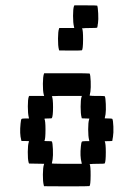

<svg xmlns="http://www.w3.org/2000/svg" viewBox="-20 -653 456 707"><path d="M141.6 -380.4 142.6 -383.3H226.1Q309.1 -383.3 310.1 -382.3Q313 -377.4 314 -353.5Q314.9 -329.6 313 -315.9Q310.5 -302.2 310.1 -301.3L311.5 -300.8Q312.5 -300.8 314.9 -300.5Q317.4 -300.3 320.8 -300Q324.2 -299.8 328.4 -299.8Q332.5 -299.8 336.9 -299.8Q364.7 -299.8 365.7 -298.8Q368.7 -293.9 369.6 -270Q370.6 -246.1 368.7 -232.4Q366.2 -218.8 365.7 -217.8Q364.7 -216.8 378.9 -216.8Q392.1 -216.8 393.6 -215.3Q396.5 -210.4 397.5 -186.8Q398.4 -163.1 396 -149.4Q395 -144.5 394.5 -140.9Q394 -137.2 393.8 -136Q393.6 -134.8 393.6 -134.3Q392.6 -133.3 378.9 -133.3Q364.7 -133.3 365.7 -132.3Q369.6 -125.5 369.6 -92.3Q369.6 -58.1 365.7 -51.3Q364.3 -49.8 336.9 -49.8Q329.6 -49.8 323.2 -49.6Q316.9 -49.3 313.5 -48.8H310.1Q314 -42 313.7 -6.8Q313.5 28.3 309.6 32.2Q308.6 33.2 225.6 33.2L142.1 32.7L141.1 28.8Q137.7 16.1 137.9 -10.3Q138.2 -36.6 141.6 -46.4L142.6 -49.8L114.7 -50.3L86.9 -50.8L85.4 -54.7Q82 -67.4 82.3 -93.5Q82.5 -119.6 85.9 -129.4L86.9 -133.3L73.2 -133.8H59.1L58.1 -137.7Q51.8 -160.2 55.7 -197.8Q57.1 -212.4 59.1 -214.6Q61 -216.8 73.2 -216.8H86.9L85.9 -221.2Q82.5 -234.9 82.5 -261.2Q82.5 -287.6 85.9 -296.9L87.4 -299.8H114.7H142.6L141.1 -304.7Q137.7 -317.9 137.9 -344.5Q138.2 -371.1 141.6 -380.4ZM280.3 -296.4 281.7 -299.8H226.1Q219.7 -299.8 213.4 -299.8Q207 -299.8 201.7 -299.8Q196.3 -299.8 191.4 -299.6Q186.5 -299.3 182.9 -299.3Q179.2 -299.3 176.3 -299.3Q173.3 -299.3 171.9 -298.8H170.9Q175.3 -291 175.3 -258.8Q175.3 -225.6 170.9 -217.8Q169.9 -216.8 156.7 -216.8Q143.6 -216.8 143.6 -215.3Q147.5 -208.5 147.5 -175.8Q147.5 -141.1 143.6 -134.3Q142.6 -133.3 156.7 -133.3Q169.9 -133.3 170.9 -132.3Q173.8 -127.4 174.8 -103.5Q175.8 -79.6 173.8 -65.9Q171.4 -52.2 170.9 -51.3Q170.4 -50.8 177.7 -50.5Q185.1 -50.3 198.5 -50Q211.9 -49.8 226.1 -49.8H281.2L280.3 -54.7Q273.9 -77.6 277.8 -114.3Q279.3 -128.9 281.2 -131.1Q283.2 -133.3 295.4 -133.3H309.1L308.1 -137.7Q304.7 -150.9 304.7 -176.8Q304.7 -202.6 308.1 -212.9L309.1 -216.3L295.4 -216.8L281.2 -217.3L280.3 -221.2Q276.9 -233.4 276.9 -259.8Q276.9 -286.1 280.3 -296.4ZM252.4 -630.4 253.9 -633.3H295.4Q336.9 -633.3 337.9 -632.3Q340.3 -627.9 341.6 -603.8Q342.8 -579.6 340.8 -567.4Q340.3 -566.4 339.8 -562.5Q339.4 -558.6 339.4 -557.6Q338.4 -551.8 337.9 -551.3Q336.4 -549.8 309.1 -549.8Q301.8 -549.8 295.4 -549.6Q289.1 -549.3 285.6 -548.8H282.2Q286.1 -542 285.9 -506.8Q285.6 -471.7 281.7 -467.8Q280.8 -466.8 239.3 -466.8L197.8 -467.3L196.8 -471.2Q193.4 -483.9 193.6 -511Q193.8 -538.1 197.3 -546.9L198.2 -549.8H226.1H253.4L252.4 -554.7Q249 -568.4 249 -594.7Q249 -621.1 252.4 -630.4Z"/></svg>

Font: VT323
Style: Regular
Weight: 400
Monospace: yes
Version: Version 001.002